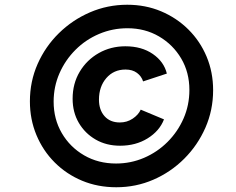

<svg xmlns="http://www.w3.org/2000/svg" viewBox="-20 -777 995 809"><path d="M470 12Q392 12 326 -15.5Q260 -43 210.5 -92.5Q161 -142 133.5 -208Q106 -274 106 -350Q106 -434 138.5 -507.5Q171 -581 228 -637Q285 -693 359 -725Q433 -757 516 -757Q593 -757 658.5 -729.5Q724 -702 773.5 -653Q823 -604 850.5 -538.5Q878 -473 878 -397Q878 -313 845.5 -239Q813 -165 756.5 -108.5Q700 -52 626.5 -20Q553 12 470 12ZM469 -88Q531 -88 587 -112Q643 -136 686 -179Q729 -222 753.5 -278Q778 -334 778 -398Q778 -472 743.5 -530.5Q709 -589 650 -623.5Q591 -658 517 -658Q454 -658 397.5 -634Q341 -610 298 -567Q255 -524 230.5 -468Q206 -412 206 -349Q206 -275 240.5 -216Q275 -157 334.5 -122.5Q394 -88 469 -88ZM486 -163Q428 -163 383 -189Q338 -215 312 -259.5Q286 -304 286 -361Q286 -425 316 -475Q346 -525 396.5 -553.5Q447 -582 508 -582Q577 -582 624 -549.5Q671 -517 683 -467L583 -434Q576 -456 557 -470Q538 -484 509 -484Q459 -484 428 -448Q397 -412 397 -357Q397 -314 420.5 -287.5Q444 -261 485 -261Q515 -261 539 -277Q563 -293 573 -315L671 -274Q652 -225 602 -194Q552 -163 486 -163Z"/></svg>

Font: Plus Jakarta Sans ExtraBold
Style: Italic
Weight: 800
Italic angle: -8°
Designer: Gumpita Rahayu
Foundry: Tokotype
Version: Version 2.071; ttfautohint (v1.8.4.7-5d5b);gftools[0.9.29]